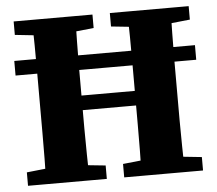

<svg xmlns="http://www.w3.org/2000/svg" viewBox="-49 -711 864 765"><g transform="rotate(-5 383.0 -328.5)"><path d="M105.3 0Q107.3 -51 107.8 -102Q108.3 -153 108.3 -205.5Q108.3 -258 108.3 -310V-347Q108.3 -398.8 108.3 -450.7Q108.3 -502.5 107.8 -554.4Q107.3 -606.3 105.3 -657.3H279.2Q278.2 -607.3 277.2 -555.6Q276.2 -504 276.2 -453.4Q276.2 -402.8 276.2 -353.6V-316.3Q276.2 -261.6 276.2 -208.6Q276.2 -155.6 277.2 -103.8Q278.2 -52 279.2 0ZM486.5 0Q488.5 -51 489 -102.3Q489.5 -153.6 489.5 -207.1Q489.5 -260.6 489.5 -316.3V-353.6Q489.5 -401.8 489.5 -452.4Q489.5 -503 489 -554.6Q488.5 -606.3 486.5 -657.3H660.1Q659.1 -607.3 658.1 -555.4Q657.1 -503.6 657.1 -451.8Q657.1 -400 657.1 -347V-310Q657.1 -259 657.1 -207Q657.1 -155 658.1 -103.5Q659.1 -52 660.1 0ZM32.7 0V-53.7L172.9 -68.7H202.1L347.9 -53.7V0ZM32.7 -603.5V-657.3H347.9V-603.5L202.1 -588.5H172.9ZM417.4 0V-53.7L561.1 -68.7H589.2L732.7 -53.7V0ZM417.4 -603.5V-657.3H732.7V-603.5L589.2 -588.5H561.1ZM21.5 -441.9V-500.3H744.1V-441.9ZM192.1 -281.3V-339.6H573.3V-281.3Z"/></g></svg>

Font: Source Serif 4 Variable
Style: Regular
Weight: 400
Designer: Frank Grießhammer
Foundry: Adobe
Version: Version 4.005;hotconv 1.1.0;makeotfexe 2.6.0